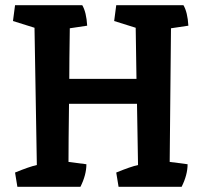

<svg xmlns="http://www.w3.org/2000/svg" viewBox="-20 -720 784 740"><path d="M512 -84 508 -320H246Q244 -170 244 -96L313 -87Q313 -46 290 0H47L38 -55Q94 -78 122 -84Q122 -87 113 -613L30 -639L38 -700H297Q313 -673 316 -621Q265 -613 249 -611Q247 -481 247 -416H506L503 -613L420 -639L428 -700H687Q703 -673 706 -621Q655 -613 639 -611L634 -96L703 -87Q703 -46 680 0H437L428 -55Q484 -78 512 -84Z"/></svg>

Font: Inika
Style: Bold
Weight: 700
Version: Version 1.001